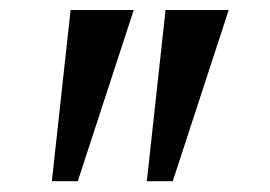

<svg xmlns="http://www.w3.org/2000/svg" viewBox="-20 -846 526 374"><path d="M240.5 -826.5 131.5 -493H81L117.5 -826.5ZM425.5 -826.5 316.5 -493H266L302.5 -826.5Z"/></svg>

Font: Merriweather 48pt SemiBold
Style: Regular
Weight: 600
Version: Version 2.100